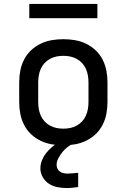

<svg xmlns="http://www.w3.org/2000/svg" viewBox="-20 -726 640 970"><path d="M300 8Q270 8 241 3Q212 -2 185 -15Q158 -28 136.5 -48.5Q115 -69 101.5 -95.5Q88 -122 82.5 -151Q77 -180 77 -210V-310Q77 -340 82.5 -369Q88 -398 101.5 -424.5Q115 -451 136.5 -471.5Q158 -492 185 -505Q212 -518 241 -523Q270 -528 300 -528Q330 -528 359 -523Q388 -518 415 -505Q442 -492 463.5 -471.5Q485 -451 498.5 -424.5Q512 -398 517.5 -369Q523 -340 523 -310V-210Q523 -180 517.5 -151Q512 -122 498.5 -95.5Q485 -69 463.5 -48.5Q442 -28 415 -15Q388 -2 359 3Q330 8 300 8ZM300 -76Q318 -76 335 -79.5Q352 -83 367.5 -91.5Q383 -100 395 -113Q407 -126 414 -142Q421 -158 424 -175Q427 -192 427 -210V-310Q427 -328 424 -345Q421 -362 414 -378Q407 -394 395 -407Q383 -420 367.5 -428.5Q352 -437 335 -440.5Q318 -444 300 -444Q282 -444 265 -440.5Q248 -437 232.5 -428.5Q217 -420 205 -407Q193 -394 186 -378Q179 -362 176 -345Q173 -328 173 -310V-210Q173 -192 176 -175Q179 -158 186 -142Q193 -126 205 -113Q217 -100 232.5 -91.5Q248 -83 265 -79.5Q282 -76 300 -76ZM316 224Q293 224 270 219.5Q247 215 227.5 202.5Q208 190 196 169Q184 148 184 125Q184 104 192 84Q200 64 213 47.5Q226 31 242.5 17Q259 3 277 -7L278 -8H348V0Q332 8 318.5 19Q305 30 294 44Q283 58 274.5 74Q266 90 266 107Q266 117 270.5 126.5Q275 136 283.5 141.5Q292 147 302 149Q312 151 322 151Q335 151 348.5 149.5Q362 148 375 147V219Q360 221 345.5 222.5Q331 224 316 224ZM128 -634V-706H472V-634Z"/></svg>

Font: Iosevka SS04 Medium Extended
Style: Regular
Weight: 500
Width: 7
Monospace: yes
Designer: Belleve Invis
Foundry: Belleve Invis
Version: Version 19.0.0; ttfautohint (v1.8.4)